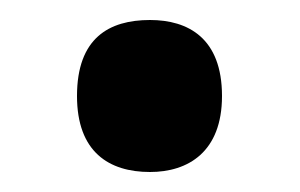

<svg xmlns="http://www.w3.org/2000/svg" viewBox="-20 -451 300 192"><path d="M130 -279C168 -279 202 -299 202 -355C202 -413 168 -431 130 -431C89 -431 57 -413 57 -355C57 -299 89 -279 130 -279Z"/></svg>

Font: Noto Serif Georgian Condensed Bold
Style: Regular
Weight: 700
Width: 3
Designer: Monotype Design Team, Akaki Razmadze
Foundry: Google LLC
Version: Version 2.003